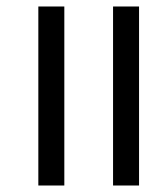

<svg xmlns="http://www.w3.org/2000/svg" viewBox="-20 -571 507 591"><path d="M98 0V-551H178V0ZM328 0V-551H408V0Z"/></svg>

Font: Noto Serif Kannada Medium
Style: Regular
Weight: 500
Version: Version 2.003